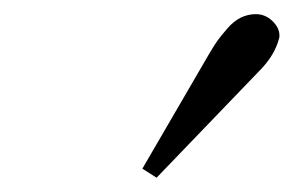

<svg xmlns="http://www.w3.org/2000/svg" viewBox="-20 -788 413 270"><path d="M339.8 -768.1Q353 -768.1 363 -758.5Q373 -749 373 -737.8Q373 -734.9 372.1 -732.9Q366.7 -712.4 349.1 -692.9L200.2 -538.1L180.2 -550.8L273.9 -711.9Q281.7 -725.1 286.1 -731.2Q290.5 -737.3 299.6 -747.8Q308.6 -758.3 318.6 -763.2Q328.6 -768.1 339.8 -768.1Z"/></svg>

Font: Common Serif Medium
Style: Italic
Weight: 500
Italic angle: -12°
Designer: Philipp H. Poll, Khaled Hosny
Foundry: Stefan Peev, Context Ltd.
Version: Version 1.026